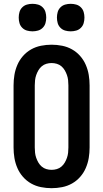

<svg xmlns="http://www.w3.org/2000/svg" viewBox="-20 -977 540 1005"><path d="M250 8Q222 8 194.5 2.5Q167 -3 143 -16.5Q119 -30 100.5 -51Q82 -72 71 -97.5Q60 -123 55.5 -150Q51 -177 51 -205V-530Q51 -558 55.5 -585Q60 -612 71 -637.5Q82 -663 100.5 -684Q119 -705 143 -718.5Q167 -732 194.5 -737.5Q222 -743 250 -743Q278 -743 305.5 -737.5Q333 -732 357 -718.5Q381 -705 399.5 -684Q418 -663 429 -637.5Q440 -612 444.5 -585Q449 -558 449 -530V-205Q449 -177 444.5 -150Q440 -123 429 -97.5Q418 -72 399.5 -51Q381 -30 357 -16.5Q333 -3 305.5 2.5Q278 8 250 8ZM250 -88Q264 -88 277.5 -92Q291 -96 301.5 -105Q312 -114 319 -126Q326 -138 330.5 -151Q335 -164 336.5 -177.5Q338 -191 338 -205V-530Q338 -544 336.5 -557.5Q335 -571 330.5 -584Q326 -597 319 -609Q312 -621 301.5 -630Q291 -639 277.5 -643Q264 -647 250 -647Q236 -647 222.5 -643Q209 -639 198.5 -630Q188 -621 181 -609Q174 -597 169.5 -584Q165 -571 163.5 -557.5Q162 -544 162 -530V-205Q162 -191 163.5 -177.5Q165 -164 169.5 -151Q174 -138 181 -126Q188 -114 198.5 -105Q209 -96 222.5 -92Q236 -88 250 -88ZM350 -813Q335 -813 321 -817Q307 -821 296.5 -831.5Q286 -842 282 -856Q278 -870 278 -885Q278 -900 282 -914Q286 -928 296.5 -938.5Q307 -949 321 -953Q335 -957 350 -957Q365 -957 379 -953Q393 -949 403.5 -938.5Q414 -928 418 -914Q422 -900 422 -885Q422 -870 418 -856Q414 -842 403.5 -831.5Q393 -821 379 -817Q365 -813 350 -813ZM150 -813Q135 -813 121 -817Q107 -821 96.5 -831.5Q86 -842 82 -856Q78 -870 78 -885Q78 -900 82 -914Q86 -928 96.5 -938.5Q107 -949 121 -953Q135 -957 150 -957Q165 -957 179 -953Q193 -949 203.5 -938.5Q214 -928 218 -914Q222 -900 222 -885Q222 -870 218 -856Q214 -842 203.5 -831.5Q193 -821 179 -817Q165 -813 150 -813Z"/></svg>

Font: Iosevka Fixed
Style: Bold
Weight: 700
Monospace: yes
Designer: Belleve Invis
Foundry: Belleve Invis
Version: Version 32.3.0